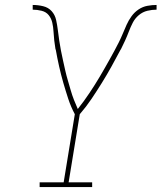

<svg xmlns="http://www.w3.org/2000/svg" viewBox="-20 -755 652 775"><path d="M140 0V-19H237L282 -294Q266 -324 255.5 -356Q245 -388 235.5 -421Q226 -454 218.5 -487.5Q211 -521 205 -555L204 -556Q201 -574 199 -591.5Q197 -609 196 -627.5Q195 -646 191 -663.5Q187 -681 176.5 -694Q166 -707 148 -711.5Q130 -716 112 -716V-735Q133 -735 154 -730Q175 -725 188.5 -710Q202 -695 206.5 -674.5Q211 -654 213.5 -633.5Q216 -613 219 -592Q222 -571 226 -551Q230 -531 234.5 -510.5Q239 -490 243.5 -470Q248 -450 254 -430Q260 -410 265.5 -390.5Q271 -371 278.5 -352Q286 -333 294 -315Q306 -330 318 -346.5Q330 -363 341 -379.5Q352 -396 362.5 -412.5Q373 -429 383 -446Q393 -463 403 -480.5Q413 -498 422.5 -515Q432 -532 441.5 -549.5Q451 -567 459.5 -584Q468 -601 475.5 -619Q483 -637 491 -655Q499 -673 511 -689.5Q523 -706 539.5 -717Q556 -728 575 -731.5Q594 -735 612 -735V-716Q594 -716 575 -711.5Q556 -707 540.5 -694Q525 -681 516 -663.5Q507 -646 500 -627.5Q493 -609 485 -591.5Q477 -574 468 -556L467 -555Q449 -521 430.5 -487.5Q412 -454 391.5 -421Q371 -388 349.5 -356Q328 -324 302 -294L257 -19H352V0Z"/></svg>

Font: Iosevka Etoile Thin
Style: Italic
Weight: 100
Italic angle: -9°
Designer: Belleve Invis
Foundry: Belleve Invis
Version: Version 22.1.2; ttfautohint (v1.8.4)